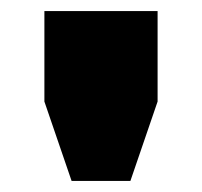

<svg xmlns="http://www.w3.org/2000/svg" viewBox="-20 -708 364 346"><path d="M109 -382 60 -525V-688H264V-525L215 -382Z"/></svg>

Font: Archivo Expanded Black
Style: Regular
Weight: 900
Width: 7
Designer: Hector Gatti
Foundry: Omnibus-Type
Version: Version 2.001